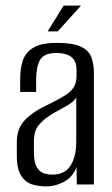

<svg xmlns="http://www.w3.org/2000/svg" viewBox="-20 -658 399 685"><path d="M143 7Q120 7 96.5 0.5Q73 -6 56.5 -29.5Q40 -53 40 -103V-151Q40 -201 70.5 -231.5Q101 -262 154 -286Q188 -303 209.5 -316Q231 -329 242 -345Q253 -361 253 -388V-409Q253 -433 243 -446Q233 -459 216.5 -464Q200 -469 182 -469Q137 -469 123 -444.5Q109 -420 109 -372V-330H52V-378Q52 -415 62 -443.5Q72 -472 100 -488.5Q128 -505 182 -505Q239 -505 267.5 -492Q296 -479 305.5 -455Q315 -431 315 -398V0H254L253 -62Q241 -28 210 -10.5Q179 7 143 7ZM166 -35Q211 -35 231.5 -67Q252 -99 252 -152V-310Q242 -294 219 -281Q196 -268 172 -255Q138 -235 119.5 -213.5Q101 -192 101 -154V-115Q101 -79 111 -62Q121 -45 136 -40Q151 -35 166 -35ZM150 -546 207 -638H269L186 -546Z"/></svg>

Font: Alumni Sans
Style: Regular
Weight: 400
Designer: Robert E. Leuschke
Foundry: Robert E. Leuschke
Version: Version 1.018